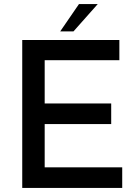

<svg xmlns="http://www.w3.org/2000/svg" viewBox="-20 -921 657 941"><path d="M275 -767Q298 -800 321 -834Q344 -868 367 -901H459L340 -767ZM89 0V-725H565V-626H199V-414H525V-313H199V-101H579V0Z"/></svg>

Font: JosefinSans
Style: SemiBold
Weight: 600
Designer: Santiago Orozco
Foundry: Typemade
Version: Version 1.0 ; ttfautohint (v1.3)